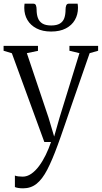

<svg xmlns="http://www.w3.org/2000/svg" viewBox="-24 -772 554 1044"><path d="M102 252Q86.5 252 74.8 250Q63 248 57 245V182.5Q63 185.5 75.2 187Q87.5 188.5 99.5 188.5Q123.5 188.5 146 173Q168.5 157.5 188.2 131Q208 104.5 224.5 70.8Q241 37 253.5 0H217L40.5 -482.5L-4.5 -496V-522.5H182.5V-495.5L122 -483L240 -132L270.5 -29.5L299.5 -131.5L408 -483L353.5 -496V-522.5H509.5V-496L463.5 -483Q437 -406.5 412.8 -337.2Q388.5 -268 368.2 -208.8Q348 -149.5 332 -103.2Q316 -57 305.2 -26Q294.5 5 289.5 17.5Q260 98.5 233 150.5Q206 202.5 175 227.2Q144 252 102 252ZM157.5 -752Q168 -752 171.5 -742.8Q175 -733.5 175 -720Q175 -693.5 182.2 -674Q189.5 -654.5 206.8 -644Q224 -633.5 254.5 -633.5Q284.5 -633.5 301.8 -644Q319 -654.5 325.8 -674Q332.5 -693.5 332.5 -720Q332.5 -733.5 336.2 -742.8Q340 -752 350 -752H398Q399 -746.5 399.5 -740.8Q400 -735 400 -729.5Q400 -692.5 383.2 -663.5Q366.5 -634.5 334 -617.5Q301.5 -600.5 254 -600.5Q207.5 -600.5 174.8 -617.5Q142 -634.5 125 -663.5Q108 -692.5 108 -729.5Q108 -735 108.5 -740.8Q109 -746.5 109.5 -752Z"/></svg>

Font: Merriweather 96pt Light
Style: Regular
Weight: 300
Version: Version 2.100